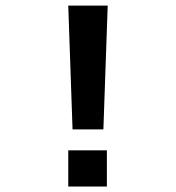

<svg xmlns="http://www.w3.org/2000/svg" viewBox="-20 -679 640 699"><path d="M356.4 -208H244.1L228.5 -658.7H372.1ZM228.5 0V-131.8H369.1V0Z"/></svg>

Font: Cousine
Style: Bold
Weight: 700
Monospace: yes
Designer: Steve Matteson
Foundry: Ascender Corporation
Version: Version 1.20